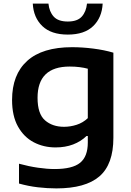

<svg xmlns="http://www.w3.org/2000/svg" viewBox="-20 -816 726 1066"><path d="M293 230Q243 230 189.8 223.8Q136.5 217.5 85.5 203V93Q140.5 108 191.2 115.2Q242 122.5 283.5 122.5Q382 122.5 424.8 87.8Q467.5 53 467.5 -24.5V-61H460.5Q429 -30.5 385.8 -14Q342.5 2.5 288.5 2.5Q222 2.5 167.2 -26.2Q112.5 -55 79.8 -113.5Q47 -172 47 -261Q47 -402 131 -478Q215 -554 380 -554Q437.5 -554 498.2 -546.2Q559 -538.5 609.5 -523.5V-51Q609.5 96.5 532 163.2Q454.5 230 293 230ZM335.5 -112Q370.5 -112 405.5 -123.2Q440.5 -134.5 467.5 -160V-434.5Q447.5 -440 422.2 -443.2Q397 -446.5 367 -446.5Q188.5 -446.5 188.5 -273Q188.5 -184 229.8 -148Q271 -112 335.5 -112ZM356.5 -624Q264 -624 215 -671.2Q166 -718.5 162 -796H249Q253.5 -751 278.2 -723.8Q303 -696.5 356.5 -696.5Q409.5 -696.5 434 -723.8Q458.5 -751 463 -796H550Q546 -718 497.2 -671Q448.5 -624 356.5 -624Z"/></svg>

Font: Encode Sans Expanded Expanded SemiBold
Style: Regular
Weight: 600
Width: 7
Designer: Multiple Designers
Foundry: Impallari Type
Version: Version 3.000; ttfautohint (v1.8.3) -l 8 -r 50 -G 200 -x 14 